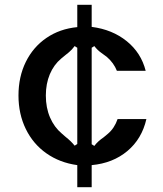

<svg xmlns="http://www.w3.org/2000/svg" viewBox="-20 -679 680 800"><path d="M302 9Q229 -1 173.5 -40Q118 -79 87.5 -141.5Q57 -204 57 -281Q57 -359 87.5 -421Q118 -483 173.5 -521Q229 -559 302 -566V-659H362V-567Q448 -556 508 -507.5Q568 -459 587 -384H467Q454 -417 425 -442Q419 -447 402.5 -458.5Q386 -470 373 -487L362 -480V-78L373 -71Q387 -90 412 -107L430 -122Q457 -145 470 -183H590Q571 -100 510.5 -49.5Q450 1 362 9V101H302ZM302 -79V-480L291 -487Q280 -472 267.5 -461.5Q255 -451 252 -449Q234 -434 235 -435Q204 -409 187.5 -369.5Q171 -330 171 -281Q171 -230 188.5 -189.5Q206 -149 237 -123L253 -109Q277 -90 291 -72Z"/></svg>

Font: Open Sauce Sans Medium
Style: Regular
Weight: 500
Designer: Alfredo Marco Pradil
Foundry: Creative Sauce Fz LLC
Version: Version 1.477